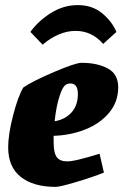

<svg xmlns="http://www.w3.org/2000/svg" viewBox="-20 -723 483 752"><path d="M190 -191V-168Q190 -125 202 -108Q214 -91 243 -91Q259 -91 282.5 -96.5Q306 -102 323 -107Q340 -112 347 -114L370 -121L387 -47Q339 -28 276.5 -9.5Q214 9 198 9Q111 9 61.5 -30Q12 -69 12 -146Q12 -196 31 -270Q50 -344 71 -380Q107 -405 191.5 -441Q276 -477 299 -477Q361 -477 402 -455Q443 -433 443 -381Q443 -324 407.5 -281.5Q372 -239 314 -216Q256 -193 190 -191ZM194 -248Q235 -255 260 -282.5Q285 -310 285 -355Q285 -396 256 -396Q249 -396 243 -394Q227 -389 213.5 -347.5Q200 -306 194 -248ZM99 -598Q129 -640 178.5 -671.5Q228 -703 285 -703Q341 -703 379.5 -671.5Q418 -640 436 -598L384 -551Q340 -602 276 -602Q243 -602 210 -588Q177 -574 147 -548Z"/></svg>

Font: Grenze Black
Style: Italic
Weight: 900
Italic angle: -10°
Designer: Renata Polastri
Foundry: Omnibus-Type
Version: Version 1.002; ttfautohint (v1.8)